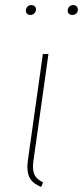

<svg xmlns="http://www.w3.org/2000/svg" viewBox="-20 -732 327 757"><path d="M113 -106Q110 -88 110 -75Q110 -51 119.5 -37Q129 -23 150 -13L142 5Q113 -7 100.5 -25Q88 -43 88 -74Q88 -89 91 -107L149 -519H171ZM82 -690Q82 -699 88 -705.5Q94 -712 103 -712Q112 -712 117 -707Q122 -702 122 -694Q122 -686 115.5 -679.5Q109 -673 100 -673Q92 -673 87 -677.5Q82 -682 82 -690ZM247 -690Q247 -699 253 -705.5Q259 -712 269 -712Q277 -712 282 -707Q287 -702 287 -694Q287 -685 281 -679Q275 -673 265 -673Q257 -673 252 -677.5Q247 -682 247 -690Z"/></svg>

Font: FiraGO Thin
Style: Italic
Weight: 100
Italic angle: -8°
Designer: bBox Type GmbH
Foundry: bBox Type GmbH
Version: Version 1.001